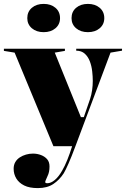

<svg xmlns="http://www.w3.org/2000/svg" viewBox="-31 -750 660 985"><path d="M163 215Q120 215 93 201.5Q66 188 52.5 165.5Q39 143 39 116Q39 96 47.5 81.5Q56 67 70.5 57.5Q85 48 102.5 43Q120 38 138 38Q160 38 179.5 45.5Q199 53 211 67Q223 81 223 104Q223 119 220.5 131Q218 143 213 153Q208 165 204.5 172.5Q201 180 201 184Q201 190 212 190Q230 190 250 173.5Q270 157 288 125Q301 103 314 71Q327 39 339 0H243L44 -480L-11 -489V-500H302V-489L250 -480L384 -149H399L431 -242Q438 -263 441.5 -287Q445 -311 445 -335Q445 -357 442 -384Q439 -411 430 -435Q421 -459 404 -474.5Q387 -490 360 -490V-500H595V-490L536 -480L356 0Q336 54 320.5 89Q305 124 296 139Q274 173 242.5 194Q211 215 163 215ZM420 -730Q457 -730 480.5 -710Q504 -690 504 -657Q504 -625 480.5 -605Q457 -585 420 -585Q383 -585 359.5 -605Q336 -625 336 -657Q336 -690 359.5 -710Q383 -730 420 -730ZM193 -730Q230 -730 253.5 -710Q277 -690 277 -657Q277 -625 253.5 -605Q230 -585 193 -585Q156 -585 132.5 -605Q109 -625 109 -657Q109 -690 132.5 -710Q156 -730 193 -730Z"/></svg>

Font: Kalnia Thin SemiBold
Style: Regular
Weight: 600
Version: Version 1.105